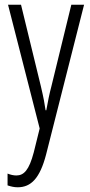

<svg xmlns="http://www.w3.org/2000/svg" viewBox="-20 -552 383 813"><path d="M14 -532 148 -8 123 93C103 169 81 191 49 191C38 191 24 188 12 183V233C27 238 40 241 55 241C112 241 149 202 175 103L336 -532H282L198 -188C189 -154 183 -124 176 -85H173C169 -113 165 -136 153 -187L69 -532Z"/></svg>

Font: Noto Sans Lao ExtraCondensed Light
Style: Regular
Weight: 300
Width: 2
Designer: Monotype Design Team
Foundry: Monotype Imaging Inc.
Version: Version 2.003